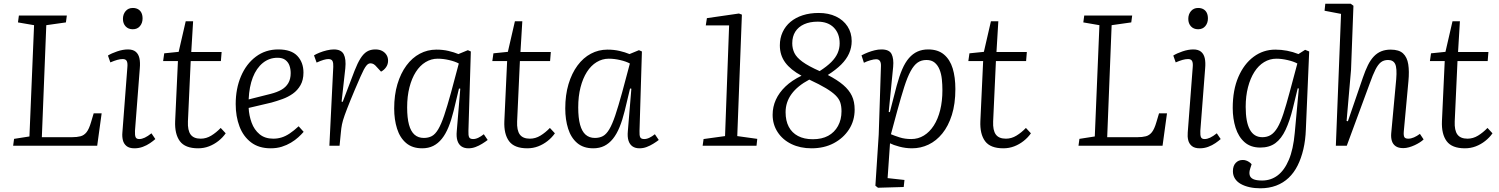

<svg xmlns="http://www.w3.org/2000/svg" viewBox="-20 -787 8097 1037"><path d="M56 -37 139 -50 164 -651 77 -666 82 -703H341L336 -666L230 -651L206 -46H369Q396 -46 415 -51Q434 -56 447.5 -73Q461 -90 472 -128L486 -175H529L505 0H51Z M668 -425Q670 -447 664.5 -457.5Q659 -468 643 -468Q629 -468 613 -463.5Q597 -459 576 -450L563 -487Q582 -499 613 -509.5Q644 -520 671 -520Q698 -520 713 -507.5Q728 -495 733 -472.5Q738 -450 735 -417L709 -80Q708 -56 712.5 -46Q717 -36 732 -36Q746 -36 762 -43.5Q778 -51 798 -67L819 -36Q808 -26 790.5 -14Q773 -2 751.5 6Q730 14 706 14Q678 14 663 1.5Q648 -11 643.5 -30.5Q639 -50 641 -71ZM644 -685Q644 -710 658.5 -727Q673 -744 697 -744Q714 -744 726 -737Q738 -730 744 -717.5Q750 -705 750 -687Q750 -663 736 -646Q722 -629 697 -629Q673 -629 658.5 -644.5Q644 -660 644 -685Z M867 -499 945 -507 983 -672H1023L1013 -506H1177L1173 -457H1010L995 -131Q993 -83 1009.5 -60.5Q1026 -38 1064 -38Q1094 -38 1121 -54.5Q1148 -71 1172 -96L1199 -67Q1183 -44 1159.5 -25.5Q1136 -7 1108.5 3.5Q1081 14 1050 14Q980 14 951.5 -24.5Q923 -63 926 -133L941 -457H861Z M1483 -520Q1553 -520 1586 -485Q1619 -450 1619 -395Q1619 -355 1603 -327Q1587 -299 1561.5 -281Q1536 -263 1505.5 -252Q1475 -241 1446 -233L1323 -204Q1325 -163 1339 -124.5Q1353 -86 1382 -62Q1411 -38 1456 -38Q1479 -38 1500.5 -44.5Q1522 -51 1544.5 -66Q1567 -81 1593 -105L1620 -75Q1608 -61 1591 -45.5Q1574 -30 1551.5 -16.5Q1529 -3 1502 5.5Q1475 14 1442 14Q1378 14 1336 -18Q1294 -50 1273.5 -104Q1253 -158 1253 -225Q1253 -308 1281.5 -375Q1310 -442 1362 -481Q1414 -520 1483 -520ZM1550 -392Q1550 -414 1543.5 -432.5Q1537 -451 1521.5 -463Q1506 -475 1479 -475Q1434 -475 1399.5 -447Q1365 -419 1345.5 -369Q1326 -319 1323 -250L1442 -280Q1477 -289 1500.5 -302.5Q1524 -316 1537 -338Q1550 -360 1550 -392Z M1780 -426Q1781 -446 1776 -457Q1771 -468 1753 -468Q1743 -468 1727.5 -463.5Q1712 -459 1690 -449L1676 -488Q1687 -495 1705.5 -502.5Q1724 -510 1745 -515Q1766 -520 1783 -520Q1823 -520 1836.5 -494Q1850 -468 1845 -418L1825 -238L1831 -237L1895 -405Q1911 -446 1927 -471.5Q1943 -497 1962 -508.5Q1981 -520 2007 -520Q2029 -520 2044 -512Q2059 -504 2067.5 -490.5Q2076 -477 2076 -459Q2076 -440 2065.5 -424.5Q2055 -409 2038 -400L2015 -425Q2006 -436 1998 -440.5Q1990 -445 1981 -445Q1975 -445 1969.5 -442Q1964 -439 1958 -431.5Q1952 -424 1944.5 -410Q1937 -396 1927 -373Q1892 -293 1872 -243.5Q1852 -194 1841.5 -164.5Q1831 -135 1827 -115Q1823 -95 1821 -71L1814 0H1759Z M2510 -80Q2509 -55 2514 -45.5Q2519 -36 2535 -36Q2549 -36 2563.5 -43Q2578 -50 2593 -62L2614 -31Q2601 -21 2584 -10.5Q2567 0 2548.5 7Q2530 14 2510 14Q2487 14 2472 3.5Q2457 -7 2450.5 -27.5Q2444 -48 2447 -79L2466 -308L2459 -309L2430 -188Q2418 -139 2402.5 -101Q2387 -63 2366.5 -37.5Q2346 -12 2320 1Q2294 14 2260 14Q2207 14 2173.5 -14.5Q2140 -43 2124.5 -92Q2109 -141 2109 -201Q2109 -274 2126.5 -332.5Q2144 -391 2175 -433Q2206 -475 2247.5 -497Q2289 -519 2337 -519Q2372 -519 2402 -512Q2432 -505 2456 -495L2507 -516L2523 -509ZM2269 -42Q2294 -42 2312.5 -52Q2331 -62 2347 -89Q2363 -116 2379 -163.5Q2395 -211 2416 -287L2458 -444Q2438 -455 2406 -462.5Q2374 -470 2344 -470Q2309 -470 2278.5 -451.5Q2248 -433 2226 -398.5Q2204 -364 2191.5 -315.5Q2179 -267 2179 -207Q2179 -150 2189 -113.5Q2199 -77 2219 -59.5Q2239 -42 2269 -42Z M2645 -499 2723 -507 2761 -672H2801L2791 -506H2955L2951 -457H2788L2773 -131Q2771 -83 2787.5 -60.5Q2804 -38 2842 -38Q2872 -38 2899 -54.5Q2926 -71 2950 -96L2977 -67Q2961 -44 2937.5 -25.5Q2914 -7 2886.5 3.5Q2859 14 2828 14Q2758 14 2729.5 -24.5Q2701 -63 2704 -133L2719 -457H2639Z M3434 -80Q3433 -55 3438 -45.5Q3443 -36 3459 -36Q3473 -36 3487.5 -43Q3502 -50 3517 -62L3538 -31Q3525 -21 3508 -10.5Q3491 0 3472.5 7Q3454 14 3434 14Q3411 14 3396 3.5Q3381 -7 3374.5 -27.5Q3368 -48 3371 -79L3390 -308L3383 -309L3354 -188Q3342 -139 3326.5 -101Q3311 -63 3290.5 -37.5Q3270 -12 3244 1Q3218 14 3184 14Q3131 14 3097.5 -14.5Q3064 -43 3048.5 -92Q3033 -141 3033 -201Q3033 -274 3050.5 -332.5Q3068 -391 3099 -433Q3130 -475 3171.5 -497Q3213 -519 3261 -519Q3296 -519 3326 -512Q3356 -505 3380 -495L3431 -516L3447 -509ZM3193 -42Q3218 -42 3236.5 -52Q3255 -62 3271 -89Q3287 -116 3303 -163.5Q3319 -211 3340 -287L3382 -444Q3362 -455 3330 -462.5Q3298 -470 3268 -470Q3233 -470 3202.5 -451.5Q3172 -433 3150 -398.5Q3128 -364 3115.5 -315.5Q3103 -267 3103 -207Q3103 -150 3113 -113.5Q3123 -77 3143 -59.5Q3163 -42 3193 -42Z M3918 -650H3792L3798 -689L3971 -714L3987 -708L3962 -52L4070 -37L4066 0H3775L3780 -36L3896 -52Z M4153 -167Q4153 -210 4170.5 -248.5Q4188 -287 4222.5 -320Q4257 -353 4309 -378Q4250 -410 4221 -449.5Q4192 -489 4192 -542Q4192 -581 4207 -613.5Q4222 -646 4249.5 -669Q4277 -692 4315.5 -704.5Q4354 -717 4402 -717Q4455 -717 4495 -698Q4535 -679 4557.5 -644.5Q4580 -610 4580 -565Q4580 -530 4566 -498.5Q4552 -467 4523.5 -438.5Q4495 -410 4451 -382Q4503 -355 4534.5 -328Q4566 -301 4581 -269.5Q4596 -238 4596 -195Q4596 -135 4565.5 -88Q4535 -41 4483 -13.5Q4431 14 4363 14Q4302 14 4254.5 -9Q4207 -32 4180 -73.5Q4153 -115 4153 -167ZM4351 -357Q4287 -323 4255 -279Q4223 -235 4223 -181Q4223 -135 4240 -102.5Q4257 -70 4290 -52.5Q4323 -35 4370 -35Q4419 -35 4453 -53.5Q4487 -72 4506 -106.5Q4525 -141 4525 -186Q4525 -213 4518.5 -233Q4512 -253 4493.5 -271.5Q4475 -290 4441 -310.5Q4407 -331 4351 -357ZM4259 -553Q4259 -525 4270.5 -501Q4282 -477 4314 -453.5Q4346 -430 4407 -403Q4446 -428 4469.5 -451.5Q4493 -475 4504 -500Q4515 -525 4515 -553Q4515 -606 4483.5 -638Q4452 -670 4396 -670Q4354 -670 4323 -656Q4292 -642 4275.5 -616Q4259 -590 4259 -553Z M4738 -428Q4739 -448 4732.5 -457.5Q4726 -467 4712 -467Q4700 -467 4681 -461.5Q4662 -456 4646 -448L4633 -488Q4650 -497 4668 -504Q4686 -511 4704.5 -515.5Q4723 -520 4741 -520Q4783 -520 4795.5 -495Q4808 -470 4804 -426L4780 -183L4786 -181L4823 -324Q4837 -376 4853 -413Q4869 -450 4889.5 -473.5Q4910 -497 4935.5 -508.5Q4961 -520 4993 -520Q5046 -520 5078.5 -492.5Q5111 -465 5125.5 -417.5Q5140 -370 5140 -306Q5140 -226 5121 -166Q5102 -106 5069.5 -66Q5037 -26 4995 -6Q4953 14 4906 14Q4871 14 4837.5 5Q4804 -4 4787 -13L4774 175L4865 185L4861 223L4722 227L4708 216L4726 -60ZM4984 -463Q4956 -463 4936 -449Q4916 -435 4898.5 -403Q4881 -371 4864 -318Q4847 -265 4826 -188L4792 -62Q4811 -54 4839 -45Q4867 -36 4902 -36Q4939 -36 4970 -55Q5001 -74 5023.5 -109Q5046 -144 5058 -192.5Q5070 -241 5070 -300Q5070 -330 5067 -359Q5064 -388 5054.5 -411.5Q5045 -435 5028 -449Q5011 -463 4984 -463Z M5216 -499 5294 -507 5332 -672H5372L5362 -506H5526L5522 -457H5359L5344 -131Q5342 -83 5358.5 -60.5Q5375 -38 5413 -38Q5443 -38 5470 -54.5Q5497 -71 5521 -96L5548 -67Q5532 -44 5508.5 -25.5Q5485 -7 5457.5 3.5Q5430 14 5399 14Q5329 14 5300.5 -24.5Q5272 -63 5275 -133L5290 -457H5210Z M5810 -37 5893 -50 5918 -651 5831 -666 5836 -703H6095L6090 -666L5984 -651L5960 -46H6123Q6150 -46 6169 -51Q6188 -56 6201.5 -73Q6215 -90 6226 -128L6240 -175H6283L6259 0H5805Z M6422 -425Q6424 -447 6418.5 -457.5Q6413 -468 6397 -468Q6383 -468 6367 -463.5Q6351 -459 6330 -450L6317 -487Q6336 -499 6367 -509.5Q6398 -520 6425 -520Q6452 -520 6467 -507.5Q6482 -495 6487 -472.5Q6492 -450 6489 -417L6463 -80Q6462 -56 6466.5 -46Q6471 -36 6486 -36Q6500 -36 6516 -43.5Q6532 -51 6552 -67L6573 -36Q6562 -26 6544.5 -14Q6527 -2 6505.5 6Q6484 14 6460 14Q6432 14 6417 1.5Q6402 -11 6397.5 -30.5Q6393 -50 6395 -71ZM6398 -685Q6398 -710 6412.5 -727Q6427 -744 6451 -744Q6468 -744 6480 -737Q6492 -730 6498 -717.5Q6504 -705 6504 -687Q6504 -663 6490 -646Q6476 -629 6451 -629Q6427 -629 6412.5 -644.5Q6398 -660 6398 -685Z M6995 -309 6989 -310 6963 -203Q6946 -134 6923.5 -86Q6901 -38 6868.5 -14Q6836 10 6787 10Q6735 10 6702 -19Q6669 -48 6653.5 -97Q6638 -146 6638 -204Q6638 -301 6668.5 -371.5Q6699 -442 6751 -480.5Q6803 -519 6868 -519Q6900 -519 6931.5 -513Q6963 -507 6993 -495L7029 -518L7051 -509L7033 -88Q7031 -30 7019.5 19Q7008 68 6988.5 107Q6969 146 6940 173.5Q6911 201 6872.5 215.5Q6834 230 6787 230Q6756 230 6729 224Q6702 218 6681.5 206.5Q6661 195 6650 177.5Q6639 160 6639 138Q6639 109 6654 93Q6669 77 6692 77Q6702 77 6710.5 80Q6719 83 6726.5 88Q6734 93 6740 100L6732 125Q6726 144 6729.5 158.5Q6733 173 6749 180.5Q6765 188 6797 188Q6844 188 6880.5 160.5Q6917 133 6941 76.5Q6965 20 6973 -69ZM6798 -46Q6824 -46 6843.5 -58Q6863 -70 6879.5 -97.5Q6896 -125 6911.5 -172.5Q6927 -220 6946 -291L6987 -444Q6967 -455 6934.5 -462.5Q6902 -470 6874 -470Q6838 -470 6807.5 -451.5Q6777 -433 6755 -398.5Q6733 -364 6720.5 -316Q6708 -268 6708 -210Q6708 -128 6730.5 -87Q6753 -46 6798 -46Z M7669 -34Q7661 -26 7648.5 -18Q7636 -10 7621 -3Q7606 4 7590 8.5Q7574 13 7559 13Q7533 13 7518 2.5Q7503 -8 7497.5 -26Q7492 -44 7494 -67L7521 -359Q7526 -419 7515.5 -441Q7505 -463 7477 -463Q7454 -463 7438.5 -451Q7423 -439 7409 -411.5Q7395 -384 7378 -336L7254 0H7195L7223 -712L7134 -729L7138 -767H7275L7290 -756L7277 -410L7253 -134L7260 -132L7341 -368Q7354 -406 7368 -434.5Q7382 -463 7400 -482Q7418 -501 7440.5 -510Q7463 -519 7491 -519Q7536 -519 7558 -498.5Q7580 -478 7586 -440Q7592 -402 7587 -349L7562 -78Q7560 -55 7565 -46.5Q7570 -38 7586 -38Q7601 -38 7617 -45Q7633 -52 7649 -64Z M7709 -499 7787 -507 7825 -672H7865L7855 -506H8019L8015 -457H7852L7837 -131Q7835 -83 7851.5 -60.5Q7868 -38 7906 -38Q7936 -38 7963 -54.5Q7990 -71 8014 -96L8041 -67Q8025 -44 8001.5 -25.5Q7978 -7 7950.5 3.5Q7923 14 7892 14Q7822 14 7793.5 -24.5Q7765 -63 7768 -133L7783 -457H7703Z"/></svg>

Font: Literata 18pt Light
Style: Italic
Weight: 300
Italic angle: -2°
Designer: Latin by Veronika Burian and Jose Scaglione. Greek by Irene Vlachou. Cyrillic by Vera Evstafieva
Foundry: TypeTogether
Version: Version 3.103;gftools[0.9.29]